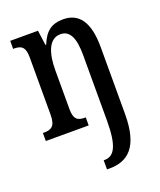

<svg xmlns="http://www.w3.org/2000/svg" viewBox="-145 -638 808 968"><g transform="rotate(-20 259.5 -153.5)"><path d="M260 240H273C372 240 441 187 441 8V-350C441 -487 394 -547 310 -547C249 -547 213 -521 187 -456H183L172 -536H23V-493H26C63 -493 87 -484 87 -425V-115C87 -52 61 -43 25 -43H19V0H249V-43H247C210 -43 186 -51 186 -110V-319C186 -404 207 -481 272 -481C324 -481 344 -430 344 -344V8C344 149 315 191 265 191H260Z"/></g></svg>

Font: Noto Serif Tamil ExtraCondensed Medium
Style: Italic
Weight: 500
Width: 2
Italic angle: -12°
Designer: Indian Type Foundry, Tom Grace, and the Monotype Design Team
Foundry: Monotype Imaging Inc.
Version: Version 2.003